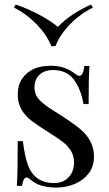

<svg xmlns="http://www.w3.org/2000/svg" viewBox="-20 -822 486 856"><path d="M310.1 -97.7Q309.6 -127.9 295.9 -150.4Q282.2 -171.9 259.8 -189.5Q237.3 -207 192.4 -234.9Q147.5 -263.2 121.1 -283.2Q58.6 -331.1 59.1 -399.9Q59.1 -442.4 79.1 -471.7Q118.7 -529.3 207 -528.8Q270.5 -528.8 315.9 -492.2Q326.7 -483.9 333.5 -483.9Q351.1 -483.9 356 -527.8H378.9Q375 -479 375 -357.9H352.1Q341.3 -423.8 309.6 -466.8Q277.8 -509.8 215.8 -509.8Q179.7 -509.8 156.7 -489.3Q133.8 -468.8 133.8 -433.6Q133.8 -398.4 157.2 -375Q180.7 -351.6 214.8 -331.1Q300.8 -277.3 335.9 -248Q398.4 -196.3 398.9 -126Q399.4 -81.1 376 -49.8Q352.5 -18.6 313.5 -2Q274.4 14.6 229 14.2Q183.6 14.2 148.9 0Q129.4 -9.8 116.7 -20.5Q104 -31.2 98.6 -30.8Q84 -30.8 78.1 6.8H55.2Q59.1 -50.3 59.1 -192.9H82Q89.4 -130.9 103 -90.8Q131.8 -5.9 221.2 -5.9Q272 -5.9 296.9 -45.9Q310.1 -67.4 310.1 -97.7ZM227.1 -616.2H209Q188.5 -667 143.6 -713.4Q98.6 -759.8 42 -788.1L50.3 -801.8Q104.5 -783.2 155.8 -755.9Q207 -728.5 238.3 -702.1Q293.9 -760.7 386.2 -801.8L394 -788.1Q336.9 -759.8 292 -713.4Q247.1 -667 227.1 -616.2Z"/></svg>

Font: PlayfairDisplay-Regular
Style: Regular
Weight: 400
Designer: Claus Eggers Sørensen
Foundry: Claus Eggers Sørensen
Version: Version 1.002;PS 001.002;hotconv 1.0.70;makeotf.lib2.5.58329